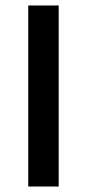

<svg xmlns="http://www.w3.org/2000/svg" viewBox="-20 -680 316 700"><path d="M83 0V-660H194V0Z"/></svg>

Font: Bricolage Grotesque 10pt Medium
Style: Regular
Weight: 500
Designer: Mathieu Triay
Foundry: Atelier Triay
Version: Version 1.000; ttfautohint (v1.8.4.7-5d5b);gftools[0.9.32]